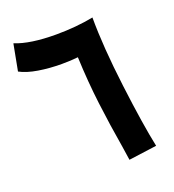

<svg xmlns="http://www.w3.org/2000/svg" viewBox="-128 -790 817 901"><g transform="rotate(-20 280.0 -340.0)"><path d="M365 10 355 -57Q335 -175 321 -288Q307 -401 302 -525Q267 -521 221 -521Q160 -521 105 -530Q50 -539 15 -558L40 -690Q114 -660 243 -660Q343 -660 430 -677Q430 -531 455.5 -326.5Q481 -122 505 -9Z"/></g></svg>

Font: Noto Sans Arabic
Style: Bold
Weight: 700
Designer: Nadine Chahine
Foundry: Monotype Imaging Inc.
Version: Version 1.001